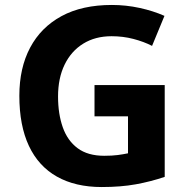

<svg xmlns="http://www.w3.org/2000/svg" viewBox="-20 -744 764 774"><path d="M361 -401H644V-31Q588 -12 527.5 -1Q467 10 390 10Q284 10 209.5 -32Q135 -74 96.5 -156Q58 -238 58 -358Q58 -470 101.5 -552Q145 -634 228 -679Q311 -724 431 -724Q488 -724 543 -712Q598 -700 643 -680L593 -559Q560 -576 518 -587Q476 -598 430 -598Q364 -598 315.5 -568Q267 -538 240.5 -483.5Q214 -429 214 -355Q214 -285 233 -231Q252 -177 293 -146.5Q334 -116 400 -116Q432 -116 454.5 -119Q477 -122 496 -126V-275H361Z"/></svg>

Font: Noto Sans Devanagari
Style: Bold
Weight: 700
Version: Version 2.003